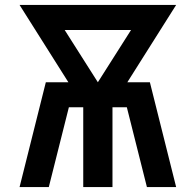

<svg xmlns="http://www.w3.org/2000/svg" viewBox="-20 -755 790 775"><path d="M59 0 165 -423H256L59 -735H691L494 -423H585L691 0H573L492 -322H434V0H316V-322H258L177 0ZM375 -423 509 -634H241Z"/></svg>

Font: Iosevka Aile
Style: Bold
Weight: 700
Designer: Belleve Invis
Foundry: Belleve Invis
Version: Version 28.0.1; ttfautohint (v1.8.4)